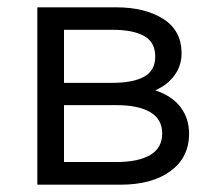

<svg xmlns="http://www.w3.org/2000/svg" viewBox="-20 -505 592 525"><path d="M82 0V-485H297Q376.5 -485 426.5 -453.2Q476.5 -421.5 476.5 -359Q476.5 -326 457.5 -299.5Q438.5 -273 404.5 -258Q450 -243 473.5 -212.2Q497 -181.5 497 -139.5Q497 -74.5 446.2 -37.2Q395.5 0 309.5 0ZM288 -423.5H155V-278.5H288Q343.5 -278.5 374 -295.2Q404.5 -312 404.5 -350.5Q404.5 -389.5 374.2 -406.5Q344 -423.5 288 -423.5ZM155 -62H299Q358 -62 390.8 -81.2Q423.5 -100.5 423.5 -140Q423.5 -179 391 -198.2Q358.5 -217.5 299 -217.5H155Z"/></svg>

Font: Geologica ExtraLight
Style: Regular
Weight: 200
Designer: Sindre Bremnes, Frode Helland
Foundry: Monokrom Skriftforlag AS
Version: Version 1.010; ttfautohint (v1.8.4.7-5d5b);gftools[0.9.28]